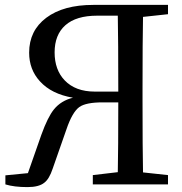

<svg xmlns="http://www.w3.org/2000/svg" viewBox="-20 -753 745 784"><path d="M92 11Q38 11 2 0V-37L94 -46L149 -203Q175 -275 200 -306Q229 -342 278 -354Q190 -369 143 -421Q99 -469 99 -538Q99 -628 169 -680.5Q239 -733 361 -733H666V-695L564 -684Q562 -588 562 -393V-339Q562 -145 564 -49L666 -38V0H359V-38L461 -50Q463 -142 463 -335H399Q331 -335 304 -316Q275 -295 251 -224L195 -64Q181 -22 161 -7Q139 11 92 11ZM367 -379H463Q463 -593 461 -689H377Q291 -689 247 -650Q203 -611 203 -539Q203 -468 244 -425Q288 -379 367 -379Z"/></svg>

Font: GenRyuMin TW M
Style: Regular
Weight: 500
Version: Version 1.501;PS 1;hotconv 16.6.51;makeotf.lib2.5.65220